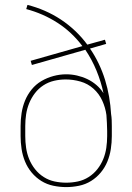

<svg xmlns="http://www.w3.org/2000/svg" viewBox="-20 -755 540 783"><path d="M250 8Q224 8 197.5 2.5Q171 -3 148.5 -17Q126 -31 109 -51.5Q92 -72 82 -96.5Q72 -121 68 -147.5Q64 -174 64 -200V-241Q64 -267 68 -293.5Q72 -320 82 -344.5Q92 -369 109 -390Q126 -411 149 -424.5Q172 -438 198 -445Q224 -452 250 -452Q272 -452 294 -447Q316 -442 336 -432.5Q356 -423 373 -408.5Q390 -394 402 -375Q392 -422 373.5 -467Q355 -512 328 -552L110 -490L105 -507L316 -567Q295 -595 269.5 -619Q244 -643 214.5 -662Q185 -681 153 -695Q121 -709 87 -718L92 -735Q128 -726 162.5 -711Q197 -696 228 -675.5Q259 -655 286.5 -629Q314 -603 336 -573L408 -593L413 -576L347 -557Q367 -528 382.5 -495.5Q398 -463 408.5 -429Q419 -395 425 -360Q431 -325 433 -290Q435 -278 435.5 -265.5Q436 -253 436 -241V-200Q436 -174 432 -147.5Q428 -121 418 -96.5Q408 -72 391 -51.5Q374 -31 351.5 -17Q329 -3 302.5 2.5Q276 8 250 8ZM250 -10Q274 -10 297.5 -15Q321 -20 341.5 -33Q362 -46 377 -65Q392 -84 401 -106Q410 -128 413.5 -152Q417 -176 417 -200V-221Q417 -237 416 -253Q415 -269 414 -286Q410 -316 397 -344.5Q384 -373 361 -393.5Q338 -414 308 -422.5Q278 -431 248 -431Q224 -431 200.5 -425.5Q177 -420 157 -407Q137 -394 122.5 -375Q108 -356 99 -334Q90 -312 86.5 -288.5Q83 -265 83 -241V-200Q83 -176 86.5 -152Q90 -128 99 -106Q108 -84 123 -65Q138 -46 158.5 -33Q179 -20 202.5 -15Q226 -10 250 -10Z"/></svg>

Font: Zed Mono Thin
Style: Regular
Weight: 100
Monospace: yes
Designer: Belleve Invis
Foundry: Belleve Invis
Version: Version 1.0.0; ttfautohint (v1.8.4)